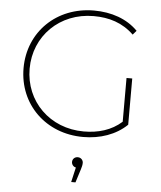

<svg xmlns="http://www.w3.org/2000/svg" viewBox="-62 -758 898 1071"><g transform="rotate(5 387.0 -222.0)"><path d="M634 -100C576 -48 502 -27 422 -27C232 -27 91 -167 91 -350C91 -533 232 -673 422 -673C508 -673 584 -650 647 -589L667 -612C606 -674 519 -704 421 -704C212 -704 57 -553 57 -350C57 -147 212 4 421 4C516 4 604 -26 666 -86V-345H634ZM402 119C384 119 372 132 372 148C372 162 382 175 396 177L377 260H401L425 184C429 171 432 160 432 148C432 134 421 119 402 119Z"/></g></svg>

Font: Talent ExtraLight
Style: Regular
Weight: 200
Designer: Mike Powis
Version: Version 1.001;hotconv 1.0.109;makeotfexe 2.5.65596